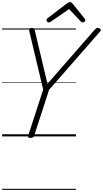

<svg xmlns="http://www.w3.org/2000/svg" viewBox="-20 -1276 963 1796"><path d="M264 14Q237 14 243 -5L384 -438L254 -984Q250 -1000 257 -1007.5Q264 -1015 277 -1015Q292 -1015 297 -1009.5Q302 -1004 305 -993L424 -492L863 -995Q875 -1009 884 -1013.5Q893 -1018 906 -1012Q919 -1009 922.5 -1000.5Q926 -992 915 -980L439 -436L299 -5Q293 14 264 14ZM436 -1066Q427 -1066 421 -1073Q415 -1080 415 -1087Q415 -1093 417 -1096.5Q419 -1100 423 -1104L605 -1243Q614 -1250 620.5 -1253Q627 -1256 635 -1256Q642 -1256 648 -1252.5Q654 -1249 659 -1242L772 -1102Q775 -1098 776.5 -1094Q778 -1090 778 -1086Q778 -1077 769.5 -1071.5Q761 -1066 754 -1066Q748 -1066 743.5 -1068.5Q739 -1071 735 -1076L626 -1191L458 -1075Q451 -1070 446 -1068Q441 -1066 436 -1066ZM0 490H690V500H0ZM0 -20H690V0H0ZM0 -505H690V-500H0ZM0 -1010H690V-1000H0Z"/></svg>

Font: Playwrite AU TAS Guides
Style: Regular
Weight: 400
Designer: Veronika Burian, José Scaglione
Foundry: TypeTogether
Version: Version 1.003